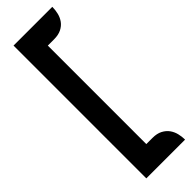

<svg xmlns="http://www.w3.org/2000/svg" viewBox="-321 -773 998 998"><g transform="rotate(-45 177.5 -274.0)"><path d="M60 -762H345Q345 -739 339.5 -716.5Q334 -694 321 -676Q308 -658 286 -647Q264 -636 232 -636H186V88H232Q264 88 286 99.5Q308 111 321 129Q334 147 339.5 169.5Q345 192 345 214H60Z"/></g></svg>

Font: Kenia
Style: Regular
Weight: 400
Designer: Julia Petretta
Foundry: Julia Petretta
Version: Version 1.001